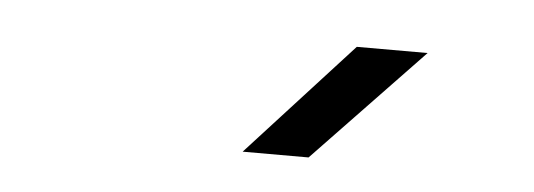

<svg xmlns="http://www.w3.org/2000/svg" viewBox="-27 -833 653 235"><g transform="rotate(5 300.0 -715.0)"><path d="M276 -645 404 -785H491L357 -645Z"/></g></svg>

Font: JetBrains Mono NL Light
Style: Italic
Weight: 300
Italic angle: -9°
Designer: Philipp Nurullin, Konstantin Bulenkov
Foundry: JetBrains
Version: Version 2.304; ttfautohint (v1.8.4.7-5d5b)